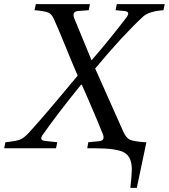

<svg xmlns="http://www.w3.org/2000/svg" viewBox="-21 -712 811 922"><path d="M-1 0 5 -29Q54 -34 73.5 -41Q93 -48 116 -73Q178 -139 352 -349Q333 -392 293.5 -489Q254 -586 238 -620Q227 -645 210 -652Q193 -659 145 -663L151 -692H411L405 -663L353 -659Q323 -656 336 -623Q398 -471 418 -424H420Q502 -518 586 -628Q607 -656 577 -659L534 -663L540 -692H770L764 -663Q696 -658 668 -634Q571 -545 436 -383Q560 -104 571 -80Q585 -49 603 -41Q621 -33 674 -29H682L636 190H605Q612 129 612 101Q612 42 576.5 21Q541 0 433 0H398L403 -29L455 -34Q486 -37 472 -70Q459 -103 442.5 -142Q426 -181 405 -229.5Q384 -278 372 -305H368Q252 -162 183 -63Q166 -38 197 -35L254 -29L248 0Z"/></svg>

Font: Heuristica
Style: Italic
Weight: 400
Italic angle: -13°
Version: Version 1.0.2